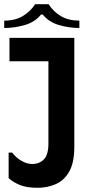

<svg xmlns="http://www.w3.org/2000/svg" viewBox="-23 -880 418 912"><path d="M330 -183Q330 -107 305.5 -64.5Q281 -22 241 -5Q201 12 156 12Q102 12 69.5 -2Q37 -16 18 -34V-155H35Q53 -131 79 -116Q105 -101 130 -101Q164 -101 185.5 -123Q207 -145 207 -198V-700H330ZM22 -700H275V-589H22ZM144 -860H208Q231 -824 267 -803Q303 -782 354 -782V-747Q306 -747 257.5 -761Q209 -775 180 -811H172Q143 -775 94.5 -761Q46 -747 -3 -747V-782Q49 -782 85 -803.5Q121 -825 144 -860Z"/></svg>

Font: Phudu Medium
Style: Regular
Weight: 500
Version: Version 1.005;gftools[0.9.23]